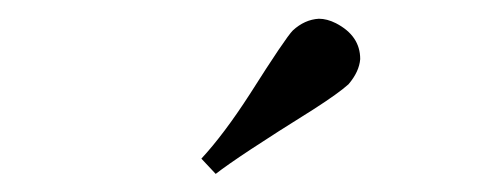

<svg xmlns="http://www.w3.org/2000/svg" viewBox="-20 -661 528 209"><path d="M359.4 -569.3C352.2 -562.8 339.5 -553.7 321.3 -542C266 -507.5 230.5 -484 214.8 -471.7L199.2 -488.3C215.5 -505.9 233.1 -529.3 252 -558.6C278 -599.6 293.6 -622.7 298.8 -627.9C307.3 -635.7 316.7 -640 327.1 -640.6C333 -640.6 339.2 -639 345.7 -635.7C363.3 -626.6 372.1 -613.6 372.1 -596.7C371.4 -587.6 367.2 -578.5 359.4 -569.3Z"/></svg>

Font: Abhaya Libre
Style: Regular
Weight: 400
Designer: Pushpananda Ekanayake, Sol Matas, Pathum Egodawatta
Foundry: Mooniak
Version: Version 1.041; ; ttfautohint (v1.5)